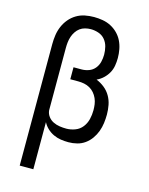

<svg xmlns="http://www.w3.org/2000/svg" viewBox="-138 -829 876 1130"><g transform="rotate(15 300.0 -264.0)"><path d="M95 215V-525Q95 -553 99 -580.5Q103 -608 114 -634Q125 -660 143 -681.5Q161 -703 185 -717.5Q209 -732 236.5 -737.5Q264 -743 292 -743Q318 -743 344.5 -738.5Q371 -734 394.5 -722Q418 -710 437 -691Q456 -672 467.5 -648.5Q479 -625 484 -598.5Q489 -572 489 -546Q489 -522 485 -498.5Q481 -475 469.5 -454.5Q458 -434 440.5 -417.5Q423 -401 401 -391Q428 -380 450.5 -362Q473 -344 487.5 -319Q502 -294 507.5 -265.5Q513 -237 513 -208Q513 -182 509.5 -155.5Q506 -129 497 -104.5Q488 -80 472.5 -58Q457 -36 435.5 -20.5Q414 -5 388 1.5Q362 8 336 8Q312 8 289 4.5Q266 1 244.5 -9Q223 -19 205.5 -35.5Q188 -52 178 -72V215ZM303 -66Q330 -66 356.5 -76Q383 -86 400 -108Q417 -130 423.5 -157Q430 -184 430 -212Q430 -230 427.5 -248Q425 -266 417.5 -283Q410 -300 398 -314Q386 -328 370 -337Q354 -346 336 -349.5Q318 -353 300 -353H251V-426H300Q323 -426 344.5 -434Q366 -442 380.5 -459.5Q395 -477 400.5 -499.5Q406 -522 406 -544Q406 -568 400 -592Q394 -616 378.5 -634.5Q363 -653 339.5 -661Q316 -669 292 -669Q275 -669 257.5 -664.5Q240 -660 226.5 -650Q213 -640 203 -625Q193 -610 187.5 -593.5Q182 -577 180 -559.5Q178 -542 178 -525V-144Q180 -123 192.5 -106.5Q205 -90 223.5 -81Q242 -72 262.5 -69Q283 -66 303 -66Z"/></g></svg>

Font: Iosevka Etoile
Style: Regular
Weight: 400
Designer: Belleve Invis
Foundry: Belleve Invis
Version: Version 33.2.4